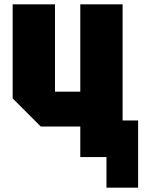

<svg xmlns="http://www.w3.org/2000/svg" viewBox="-20 -720 663 880"><path d="M542 -700V-168H613V140H468V0H348V-140H167L38 -269V-700H232V-300H348V-700Z"/></svg>

Font: Tektur SemiCondensed ExtraBold
Style: Regular
Weight: 800
Width: 4
Designer: Adam Jagosz
Foundry: Adam Jagosz
Version: Version 1.005;gftools[0.9.30]